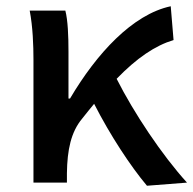

<svg xmlns="http://www.w3.org/2000/svg" viewBox="-20 -584 618 614"><path d="M87 0H194V-30C195 -105 207 -162 243 -205C256 -222 269 -237 281 -252C332 -152 397 -53 450 10L578 0C498 -88 408 -223 353 -332C418 -399 476 -438 535 -456L526 -564C404 -538 289 -413 204 -269H199V-419C199 -469 197 -519 189 -550H75C85 -498 87 -438 87 -394Z"/></svg>

Font: Noto Sans JP Medium
Style: Regular
Weight: 500
Designer: Ryoko NISHIZUKA  (kana, bopomofo & ideographs); Paul D. Hunt (Latin, Greek & Cyrillic); Sandoll Communications , Soo-you
Foundry: Adobe
Version: Version 2.002;hotconv 1.0.116;makeotfexe 2.5.65601